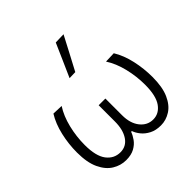

<svg xmlns="http://www.w3.org/2000/svg" viewBox="-202 -969 1155 1155"><g transform="rotate(-45 376.0 -391.0)"><path d="M232 10Q186 10 145.5 -14.8Q105 -39.5 79.8 -93Q54.5 -146.5 54.5 -232.5Q54.5 -303.5 70.8 -374.2Q87 -445 120 -498L187.5 -495.5Q154 -444 136.8 -373.5Q119.5 -303 119.5 -231Q119.5 -136.5 153.2 -92.2Q187 -48 241 -48Q291 -48 319.5 -90.2Q348 -132.5 348 -202.5V-341H405V-198.5Q405 -130.5 437.5 -89.2Q470 -48 520 -48Q569.5 -48 601.2 -92.2Q633 -136.5 633 -231Q633 -302.5 615.8 -373.2Q598.5 -444 565 -495.5L633.5 -498Q666 -445 681.8 -374.2Q697.5 -303.5 697.5 -232.5Q697.5 -146.5 673.5 -93Q649.5 -39.5 610.5 -14.8Q571.5 10 527.5 10Q484.5 10 454.2 -5.8Q424 -21.5 405.5 -44.5Q387 -67.5 379.5 -90H373Q365.5 -68 349 -44.8Q332.5 -21.5 304 -5.8Q275.5 10 232 10ZM339.5 -580Q363 -633 386.5 -686Q409.5 -738.5 432.5 -790.5L500.5 -792.5Q472.5 -739 445 -686.5Q417.5 -634 389.5 -581.5Z"/></g></svg>

Font: Heraclito Light
Style: Regular
Weight: 300
Designer: Kostas Bartsokas (font) & Cristiano Sobral (main changes)
Foundry: Kostas Bartsokas (font) & Cristiano Sobral (main changes)
Version: Version 1.00;July 8, 2020;FontCreator 13.0.0.2655 64-bit